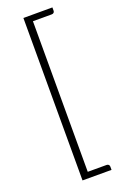

<svg xmlns="http://www.w3.org/2000/svg" viewBox="-169 -808 635 989"><g transform="rotate(-20 148.5 -313.0)"><path d="M141.5 -726V99.5H244.5Q251.5 99.5 255.8 103.5Q260 107.5 260 114V132H101V-758.5H260V-740.5Q260 -734 255.8 -730Q251.5 -726 244.5 -726Z"/></g></svg>

Font: LatoLatin Light
Style: Regular
Weight: 300
Designer: Lukasz Dziedzic with Adam Twardoch and Botio Nikoltchev
Foundry: tyPoland Lukasz Dziedzic
Version: Version 2.015; 2015-08-06; http://www.latofonts.com/